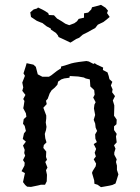

<svg xmlns="http://www.w3.org/2000/svg" viewBox="-20 -763 580 793"><path d="M77 -460 86 -488 90 -502 118 -496 128 -487 136 -456 155 -446H182L192 -452L215 -470L232 -481V-488L259 -496L274 -501L287 -504L305 -507L337 -511L347 -509L366 -499L371 -502L380 -496L406 -484L405 -474L424 -464L429 -449L432 -436L444 -425L438 -410L445 -394L443 -382L455 -366L446 -348L452 -328V-319L451 -285L462 -269L461 -250L451 -241V-226L462 -210L459 -199L462 -175L451 -163L457 -149L452 -133V-124L462 -105L459 -94L463 -79V-61L469 -43L461 -17L457 -5L444 1L431 4L397 10L383 0L370 -4L369 -18L360 -49L363 -57L375 -76L377 -87L367 -105L376 -117L371 -132L377 -148L367 -168L380 -176L374 -190L373 -208L381 -222L375 -236L373 -253L367 -268L373 -288L368 -315L370 -331L375 -341L365 -360L371 -372L369 -391L353 -406L352 -423L351 -435L334 -439L326 -443L303 -447L268 -449L267 -442L245 -439L233 -435L220 -426L217 -413L206 -401L193 -390L185 -377L177 -355L170 -347L173 -333L159 -318L171 -286V-274L169 -257L172 -239L170 -226L165 -210L167 -192L172 -175L161 -164L159 -152L171 -137L170 -115L174 -103L167 -94L176 -71L170 -60L174 -41L173 -14L166 0H149L137 3L108 9L92 8L84 1L75 -11L83 -48L69 -56L81 -79L82 -91L75 -102L84 -120L80 -131L82 -144L75 -162L87 -178L74 -189L79 -212L87 -222L82 -243L75 -252L78 -271L89 -281L87 -295L76 -316L78 -326L81 -346L76 -354L85 -371L72 -388L76 -402L72 -422L74 -427L83 -450ZM271 -587 246 -599 233 -605 222 -610 219 -617 211 -627 190 -641V-645L173 -654L155 -668L149 -670L132 -677L108 -693L105 -712L119 -724L133 -728L137 -732L154 -724L165 -718L179 -709L182 -701L203 -700L216 -686L220 -684L235 -675L250 -665L266 -659L287 -667L298 -675L305 -685L327 -690V-708L344 -711L357 -724L360 -733L376 -737L397 -743L416 -731L426 -719L422 -709L433 -693L420 -682L407 -672L384 -661L373 -647L358 -639L344 -631L322 -620L307 -607L295 -602Z"/></svg>

Font: Winky Rough Light
Style: Regular
Weight: 300
Designer: Simon Atzbach
Foundry: typofactur
Version: Version 1.206; ttfautohint (v1.8.4.7-5d5b)